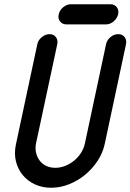

<svg xmlns="http://www.w3.org/2000/svg" viewBox="-20 -887 615 905"><path d="M293 -772Q274 -772 263 -786Q252 -800 257 -820Q261 -839 278 -853Q295 -867 314 -867H500Q520 -867 530.5 -853Q541 -839 537 -820Q532 -800 515.5 -786Q499 -772 479 -772ZM150 -212Q145 -188 150 -167Q155 -146 167 -130Q179 -114 198 -105Q217 -96 241 -96Q264 -96 287 -105Q310 -114 329 -129.5Q348 -145 361.5 -166Q375 -187 380 -210L480 -679Q484 -698 500.5 -712Q517 -726 537 -726Q557 -726 567.5 -712Q578 -698 574 -679L474 -210Q465 -167 440.5 -129.5Q416 -92 381.5 -63.5Q347 -35 305.5 -18.5Q264 -2 221 -2Q179 -2 144.5 -18Q110 -34 87 -62Q64 -90 55 -127Q46 -164 55 -206L156 -679Q160 -698 177 -712Q194 -726 214 -726Q233 -726 243.5 -712Q254 -698 250 -679Z"/></svg>

Font: VDS
Style: Italic
Weight: 400
Designer: artmaker
Foundry: artmaker
Version: Version 1.000 2009 initial release